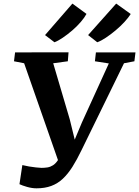

<svg xmlns="http://www.w3.org/2000/svg" viewBox="-20 -1035 775 1070"><path d="M183.5 14.5Q159 14.5 131.5 6.8Q104 -1 88.5 -8.5L104.5 -115Q122.5 -110.5 142.2 -107.2Q162 -104 180 -102Q198 -100 211 -99.5Q228.5 -99.5 244.5 -102Q260.5 -104.5 275.5 -114Q290.5 -123.5 304 -144.2Q317.5 -165 330 -201.5L313.5 -113L114.5 -682.5L58 -693.5L64 -743L362 -743.5L358 -693.5L276.5 -682.5L369 -369L411.5 -195.5L372 -198.5L436.5 -352.5L586.5 -681.5L509 -693.5L514.5 -743H735L729 -693.5L671 -682.5L434.5 -198.5Q409 -145.5 383.8 -105.5Q358.5 -65.5 330 -38.8Q301.5 -12 265.8 1.2Q230 14.5 183.5 14.5ZM231 -839.5 383.5 -1015 462 -957.5Q451.5 -937.5 430.5 -913Q409.5 -888.5 382.8 -865.5Q356 -842.5 329.8 -824.8Q303.5 -807 283.5 -799.5ZM471 -839.5 627.5 -1015 708.5 -957Q696 -937 673.8 -912.8Q651.5 -888.5 624 -865.5Q596.5 -842.5 569.8 -824.8Q543 -807 522 -799.5Z"/></svg>

Font: Merriweather
Style: Bold Italic
Weight: 700
Italic angle: -7.8°
Version: Version 2.101